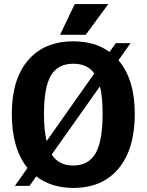

<svg xmlns="http://www.w3.org/2000/svg" viewBox="-20 -913 720 943"><path d="M642 -354Q642 -181 562.5 -85.5Q483 10 340 10Q232 10 158 -47L125 0H53L115 -88Q38 -183 38 -354Q38 -523 117.5 -616.5Q197 -710 340 -710Q446 -710 518 -658L549 -701H621L562 -617Q642 -523 642 -354ZM209 -220 443 -552Q410 -600 340 -600Q264 -600 230 -542Q196 -484 196 -354Q196 -272 209 -220ZM484 -354Q484 -437 471 -489L234 -154Q269 -100 340 -100Q415 -100 449.5 -160.5Q484 -221 484 -354ZM347 -893H512L401 -742H275Z"/></svg>

Font: Krub
Style: Bold
Weight: 700
Version: Version 1.000; ttfautohint (v1.6)